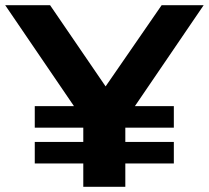

<svg xmlns="http://www.w3.org/2000/svg" viewBox="-34 -720 805 740"><path d="M486 -311H636V-228H449V-173H636V-90H449V0H287V-90H100V-173H287V-228H100V-311H251L-14 -700H159L373 -387L589 -700H751Z"/></svg>

Font: Montserrat Alternates
Style: Bold
Weight: 700
Designer: Julieta Ulanovsky
Foundry: Julieta Ulanovsky
Version: Version 7.200